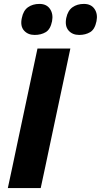

<svg xmlns="http://www.w3.org/2000/svg" viewBox="-20 -961 515 981"><path d="M20 0Q32.5 -57.5 43.8 -111Q55 -164.5 69.5 -233L120.5 -473Q135.5 -543.5 147.2 -598.8Q159 -654 171.5 -713H339.5Q327 -654 315.2 -598.2Q303.5 -542.5 288.5 -473L237.5 -233Q223 -164.5 211.8 -111Q200.5 -57.5 188 0ZM384.5 -782.5Q350 -782.5 330.2 -805.2Q310.5 -828 318.5 -869Q326.5 -907 350.5 -924Q374.5 -941 408.5 -941Q445.5 -941 463 -915.2Q480.5 -889.5 473 -852.5Q464.5 -811 440.8 -796.8Q417 -782.5 384.5 -782.5ZM157 -782.5Q122.5 -782.5 102.5 -805.2Q82.5 -828 91.5 -869Q99 -907 123 -924Q147 -941 181.5 -941Q218 -941 235.5 -915.2Q253 -889.5 246 -852.5Q237.5 -811 213.8 -796.8Q190 -782.5 157 -782.5Z"/></svg>

Font: Commissioner
Style: Bold Italic
Weight: 700
Italic angle: -12°
Designer: Kostas Bartsokas
Foundry: Kostas Bartsokas
Version: Version 1.000; ttfautohint (v1.8.3)